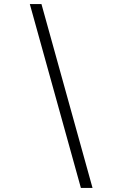

<svg xmlns="http://www.w3.org/2000/svg" viewBox="-20 -825 592 940"><path d="M376 95 126 -805H183L433 95Z"/></svg>

Font: Platypi Light Light
Style: Italic
Weight: 300
Italic angle: -13°
Version: Version 1.200